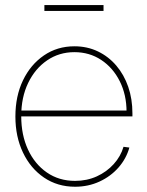

<svg xmlns="http://www.w3.org/2000/svg" viewBox="-20 -708 565 737"><path d="M268.1 8.8Q200.7 8.8 148.9 -26.4Q97.2 -61.5 68.1 -122.6Q39.1 -183.6 39.1 -260.7Q39.1 -338.9 68.1 -399.4Q97.2 -460 148.4 -495.1Q199.7 -530.3 265.6 -530.3Q314.9 -530.3 355.7 -510.7Q396.5 -491.2 426.3 -456.3Q456.1 -421.4 472.2 -374.8Q488.3 -328.1 488.3 -272.9V-261.2H50.8V-283.7H474.1L465.8 -278.3Q465.8 -344.2 439.7 -396.2Q413.6 -448.2 368.4 -478Q323.2 -507.8 265.6 -507.8Q207 -507.8 160.9 -476.3Q114.7 -444.8 88.1 -389.6Q61.5 -334.5 61.5 -262.7V-261.7Q61.5 -189.9 87.4 -134Q113.3 -78.1 159.9 -45.9Q206.5 -13.7 268.1 -13.7Q313.5 -13.7 351.6 -31Q389.6 -48.3 416.5 -78.1Q443.4 -107.9 454.1 -144.5L476.6 -141.6Q464.8 -99.1 434.8 -64.9Q404.8 -30.8 361.8 -11Q318.8 8.8 268.1 8.8ZM377.4 -688.5V-666H150.4V-688.5Z"/></svg>

Font: Inter 28pt Thin
Style: Regular
Weight: 250
Designer: Rasmus Andersson
Foundry: rsms
Version: Version 4.001;git-66647c0bb